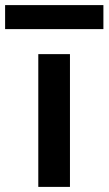

<svg xmlns="http://www.w3.org/2000/svg" viewBox="-69 -732 425 752"><path d="M81 0V-520H205V0ZM-49 -618V-712H336V-618Z"/></svg>

Font: M PLUS 2 SemiBold
Style: Regular
Weight: 600
Designer: Coji Morishita
Foundry: UNDERFOREST DESIGN
Version: Version 1.001